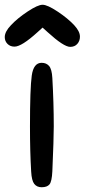

<svg xmlns="http://www.w3.org/2000/svg" viewBox="-63 -783 356 807"><path d="M68 -62Q63 -144 63 -251Q63 -412 70.5 -465.5Q78 -519 112 -519Q132 -519 143.5 -505.5Q155 -492 157 -455Q163 -350 163 -252Q163 -201 157 -63Q155 -20 145 -8Q135 4 112 4Q92 4 81 -10Q70 -24 68 -62ZM249 -677Q273 -651 273 -629Q273 -611 262 -598.5Q251 -586 232 -586Q205 -586 137 -648L116 -667L95 -648Q28 -587 -2 -587Q-20 -587 -31.5 -598.5Q-43 -610 -43 -627Q-43 -650 -17 -677Q10 -706 53 -734.5Q96 -763 116 -763Q136 -763 179 -734.5Q222 -706 249 -677Z"/></svg>

Font: Sniglet
Style: Regular
Weight: 400
Designer: Haley Fiege
Foundry: Haley Fiege, Pablo Impallari, Brenda Gallo
Version: Version 2.000